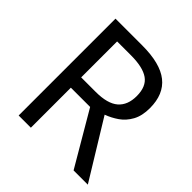

<svg xmlns="http://www.w3.org/2000/svg" viewBox="-190 -858 1001 1001"><g transform="rotate(45 311.0 -357.0)"><path d="M294 -714Q427 -714 490.5 -663.5Q554 -613 554 -511Q554 -454 533 -416Q512 -378 479.5 -355.5Q447 -333 411 -320L607 0H502L329 -295H187V0H97V-714ZM289 -636H187V-371H294Q381 -371 421 -405.5Q461 -440 461 -507Q461 -577 419 -606.5Q377 -636 289 -636Z"/></g></svg>

Font: Noto Sans Avestan
Style: Regular
Weight: 400
Designer: Monotype Design Team
Foundry: Monotype Imaging Inc.
Version: Version 2.003; ttfautohint (v1.8.4.7-5d5b)